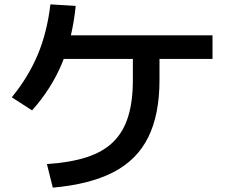

<svg xmlns="http://www.w3.org/2000/svg" viewBox="-20 -814 1040 880"><path d="M195 -62Q302 -69 377.5 -93.5Q453 -118 499.5 -164Q546 -210 567.5 -280Q589 -350 589 -447V-601H711V-447Q711 -289 659.5 -185Q608 -81 500 -25Q392 31 222 46ZM34 -368Q110 -461 153 -563.5Q196 -666 211 -794L327 -787Q312 -639 264 -523.5Q216 -408 127 -308ZM224 -544V-652H954V-544Z"/></svg>

Font: M PLUS 1 SemiBold
Style: Regular
Weight: 600
Designer: Coji Morishita
Foundry: UNDERFOREST DESIGN
Version: Version 1.001